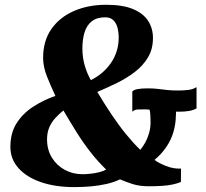

<svg xmlns="http://www.w3.org/2000/svg" viewBox="-20 -773 863 804"><path d="M291 10.5Q212.5 10.5 152.2 -10Q92 -30.5 57.8 -68.5Q23.5 -106.5 23.5 -158Q23.5 -215.5 49 -256.2Q74.5 -297 117.5 -325.2Q160.5 -353.5 212 -371.5Q193 -411.5 176.8 -452.5Q160.5 -493.5 160.5 -530Q160.5 -602 195.2 -651.5Q230 -701 289.8 -727Q349.5 -753 424.5 -753Q494 -753 537 -735Q580 -717 600.2 -685.8Q620.5 -654.5 620.5 -614Q620.5 -567.5 599.8 -532.8Q579 -498 544.8 -471.8Q510.5 -445.5 469.5 -425.5Q428.5 -405.5 387.5 -388Q417.5 -337.5 447.8 -292.5Q478 -247.5 508.2 -210.5Q538.5 -173.5 567.5 -145.5Q579 -159.5 588.8 -177.2Q598.5 -195 604.5 -216.5Q610.5 -238 610.5 -261.5Q610.5 -279 609.5 -292Q608.5 -305 606.5 -313.5Q603 -314 598.8 -314.5Q594.5 -315 589.5 -315Q569 -315 556.5 -314.5Q544 -314 534 -305.5V-390Q540.5 -397 556.5 -400Q572.5 -403 600.5 -403Q620.5 -403 639.8 -400.8Q659 -398.5 679.5 -396.2Q700 -394 724 -394Q747 -394 767.2 -396.2Q787.5 -398.5 803 -408V-319Q790 -311.5 772 -308.5Q754 -305.5 738.5 -305.5Q735 -305.5 727.8 -305.5Q720.5 -305.5 717 -305.5Q717 -302 717 -298Q717 -294 716.5 -289Q716 -253 706 -219.5Q696 -186 676 -156.8Q656 -127.5 627 -103.5Q642 -91.5 673.8 -78.5Q705.5 -65.5 738 -67L737.5 -11Q723.5 -5 704.5 -0.8Q685.5 3.5 660.5 5.2Q635.5 7 603.5 7Q564.5 7 535.5 -2.2Q506.5 -11.5 482.5 -22Q456.5 -9.5 425.5 -2.5Q394.5 4.5 360.5 7.5Q326.5 10.5 291 10.5ZM325 -43.5Q341 -43.5 359.2 -45.5Q377.5 -47.5 395 -51.8Q412.5 -56 424.5 -63Q389 -97.5 358.8 -136.2Q328.5 -175 301.2 -218.5Q274 -262 245.5 -310.5Q227.5 -296 211.5 -278.5Q195.5 -261 186.2 -239.2Q177 -217.5 177 -189.5Q177 -146 197.2 -113Q217.5 -80 251.2 -61.8Q285 -43.5 325 -43.5ZM360.5 -437.5Q385 -449.5 406.2 -467.2Q427.5 -485 443.5 -507.8Q459.5 -530.5 468.2 -557.5Q477 -584.5 477 -616Q477 -638.5 471.8 -657.8Q466.5 -677 454.2 -688.8Q442 -700.5 420.5 -700.5Q385.5 -700.5 364.5 -684Q343.5 -667.5 334.2 -638Q325 -608.5 325 -570Q325 -532 335 -498Q345 -464 360.5 -437.5Z"/></svg>

Font: Merriweather 48pt Black
Style: Italic
Weight: 900
Italic angle: -7.8°
Version: Version 2.101